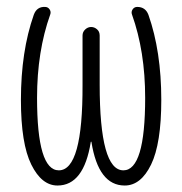

<svg xmlns="http://www.w3.org/2000/svg" viewBox="-20 -540 540 569"><path d="M150.4 9.8Q103.5 9.8 72.8 -52.2Q42 -114.3 42 -244.1Q42 -387.7 80.1 -496.1Q88.9 -520.5 113.3 -519.5Q122.1 -519.5 127 -512.2Q131.8 -504.9 128.9 -497.1Q89.8 -387.7 89.8 -250Q89.8 -35.2 154.3 -35.2Q225.6 -35.2 224.6 -289.1V-434.6Q224.6 -445.3 232.4 -452.6Q240.2 -460 250 -460Q259.8 -460 267.6 -453.1Q275.4 -446.3 275.4 -434.6V-289.1Q275.4 -35.2 345.7 -35.2Q410.2 -35.2 410.2 -250Q410.2 -387.7 371.1 -497.1Q368.2 -504.9 373 -512.2Q377.9 -519.5 386.7 -519.5Q411.1 -519.5 419.9 -496.1Q458 -387.7 458 -244.1Q458 -114.3 427.7 -52.2Q397.5 9.8 349.6 9.8Q271.5 9.8 251 -119.1Q251 -120.1 250 -120.1Q249 -120.1 249 -119.1Q228.5 9.8 150.4 9.8Z"/></svg>

Font: Rounded Mgen+ 1m light
Style: Regular
Weight: 200
Designer: [Source Han Sans]
Ryoko NISHIZUKA  (kana & ideographs); Paul D. Hunt (Latin, Greek & Cyrillic); Wenlong ZHANG  (bopomofo
Version: Version 1.059.20150602